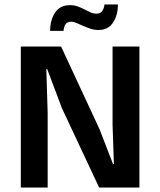

<svg xmlns="http://www.w3.org/2000/svg" viewBox="-20 -838 716 858"><path d="M73 -630H253L425 -260L485 -105H489L483 -281V-630H603V0H423L257 -354L191 -529H187L193 -333V0H73ZM204 -700Q204 -748 226 -781.5Q248 -815 293 -815Q312 -815 328 -809Q344 -803 357.5 -796Q371 -789 384 -783Q397 -777 412 -777Q429 -777 437 -789Q445 -801 447 -818H507Q507 -770 485 -737Q463 -704 421 -704Q401 -704 383.5 -710Q366 -716 351 -722.5Q336 -729 322.5 -735Q309 -741 298 -741Q280 -741 272.5 -729Q265 -717 264 -700Z"/></svg>

Font: Mukta SemiBold
Style: Regular
Weight: 600
Designer: Girish Dalvi and Yashodeep Gholap
Foundry: Ek Type
Version: Version 2.538;PS 1.002;hotconv 16.6.51;makeotf.lib2.5.65220;